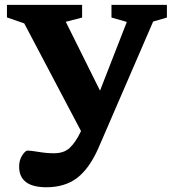

<svg xmlns="http://www.w3.org/2000/svg" viewBox="-20 -536 722 788"><path d="M170.5 232.5Q58.5 232.5 58.5 147.5Q58.5 121 71.2 101.5Q84 82 93 82Q106 82 138.8 87.5Q171.5 93 201.5 93Q242 93 265.5 71.5Q289 50 310.5 6L312.5 2L79.5 -440L8.5 -464.5V-516H317V-464L250 -446.5L390.5 -164L500.5 -446L437.5 -464V-516H665V-464L608.5 -447.5L384 71.5Q347 155.5 296.8 194Q246.5 232.5 170.5 232.5Z"/></svg>

Font: Newsreader Caption SemiBold
Style: Regular
Weight: 600
Designer: Hugues Gentile
Foundry: Production Type
Version: Version 1.001